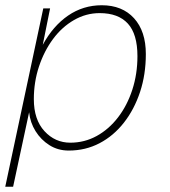

<svg xmlns="http://www.w3.org/2000/svg" viewBox="-28 -562 648 732"><path d="M-8 150 137 -530H163L135 -391Q174 -463 231.5 -502.5Q289 -542 360 -542Q438 -542 483 -492.5Q528 -443 528 -356Q528 -278 506 -211.5Q484 -145 444.5 -94.5Q405 -44 351.5 -16Q298 12 234 12Q193 12 160.5 -8.5Q128 -29 107.5 -62Q87 -95 83 -134L22 150ZM240 -18Q294 -18 340.5 -43.5Q387 -69 422 -114.5Q457 -160 476.5 -220Q496 -280 496 -348Q496 -432 459.5 -472Q423 -512 352 -512Q300 -512 254 -485.5Q208 -459 174 -413Q140 -367 120.5 -308Q101 -249 101 -184Q101 -106 141.5 -62Q182 -18 240 -18Z"/></svg>

Font: Geist Mono Thin
Style: Italic
Weight: 100
Italic angle: -12°
Monospace: yes
Designer: Basement.studio, Andrés Briganti, Mateo Zaragoza
Foundry: Basement.studio, Vercel, Andrés Briganti, Guido Ferreyra, Mateo Zaragoza
Version: Version 1.500; ttfautohint (v1.8.4.7-5d5b)